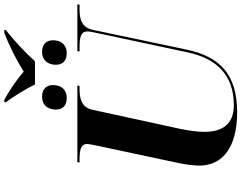

<svg xmlns="http://www.w3.org/2000/svg" viewBox="-132 -952 1095 870"><g transform="rotate(-90 415.0 -517.5)"><path d="M467 -906H572C608 -947 665 -1000 713 -1038L714 -1045H701C639 -1022 565 -983 525 -957C495 -983 451 -1016 397 -1045H387L386 -1038C410 -1008 449 -942 467 -906ZM406 -762C434 -762 464 -778 464 -825C464 -858 442 -874 411 -874C375 -874 353 -849 353 -811C353 -778 374 -762 406 -762ZM609 -762C637 -762 667 -778 667 -825C667 -858 645 -874 614 -874C578 -874 556 -849 556 -811C556 -778 577 -762 609 -762ZM341 10C510 10 593 -66 625 -220L714 -643C725 -696 764 -704 808 -704H828L830 -714H618L616 -704H636C677 -704 707 -699 707 -670C707 -665 706 -651 703 -640L613 -218C585 -81 508 -5 373 -5C288 -5 252 -55 252 -139C252 -173 258 -210 266 -250L352 -645C363 -696 403 -704 447 -704H460L462 -714H115L113 -704H126C168 -704 197 -699 197 -670C197 -661 193 -641 189 -623L110 -252C105 -229 99 -184 99 -163C99 -53 185 10 341 10Z"/></g></svg>

Font: Noto Serif Display
Style: Bold Italic
Weight: 700
Italic angle: -12°
Designer: Monotype Design Team
Foundry: Monotype Imaging Inc.
Version: Version 2.009